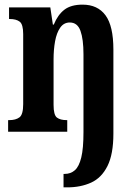

<svg xmlns="http://www.w3.org/2000/svg" viewBox="-20 -568 588 828"><path d="M254 240V182H259Q285 182 303 166Q321 150 330.5 111Q340 72 340 2V-334Q340 -399 327 -435Q314 -471 281 -471Q255 -471 239.5 -448.5Q224 -426 217.5 -390Q211 -354 211 -312V-116Q211 -72 225.5 -61Q240 -50 267 -50H270V0H15V-50H20Q48 -50 64 -62Q80 -74 80 -119V-421Q80 -463 65 -474.5Q50 -486 22 -486H19V-536H197L208 -462H212Q229 -504 257.5 -526Q286 -548 336 -548Q401 -548 435 -502Q469 -456 469 -354V8Q469 97 443.5 148Q418 199 373 219.5Q328 240 270 240Z"/></svg>

Font: Noto Serif Ethiopic ExtraCondensed
Style: Bold
Weight: 700
Width: 2
Designer: Monotype Design Team
Foundry: Monotype Imaging Inc.
Version: Version 2.102; ttfautohint (v1.8.4.7-5d5b)